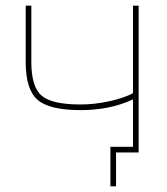

<svg xmlns="http://www.w3.org/2000/svg" viewBox="-20 -540 592 680"><path d="M451 -520H471V0H461H451H391V120H371V-20H451V-188Q370 -150 266 -150Q155 -150 113 -186.5Q71 -223 71 -320V-520H91V-320Q91 -233 127 -201.5Q163 -170 266 -170Q315 -170 367.5 -181.5Q420 -193 451 -210Z"/></svg>

Font: M PLUS 1p Thin
Style: Regular
Weight: 250
Version: Version 1.062